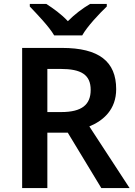

<svg xmlns="http://www.w3.org/2000/svg" viewBox="-20 -958 686 978"><path d="M398.9 -777.8C423.3 -822.3 487.3 -890.1 523.9 -924.8V-938H439C402.3 -916.5 360.4 -885.7 325.7 -850.1C292.5 -885.7 251.5 -915 215.8 -938H131.8V-924.8C167 -887.7 230 -822.8 255.9 -777.8ZM92.8 -713.9V0H221.2V-282.2H325.2L496.1 0H640.1L435.1 -314C506.8 -343.8 571.8 -399.9 571.8 -503.9C571.8 -645 483.9 -713.9 295.9 -713.9ZM288.1 -606.9C393.6 -606.9 441.9 -577.6 441.9 -500C441.9 -425.3 397.5 -387.2 292 -387.2H221.2V-606.9Z"/></svg>

Font: Noto Reveo Sans
Style: Regular
Weight: 600
Designer: Monotype Design Team
Foundry: Monotype Imaging Inc.
Version: Version 2.007